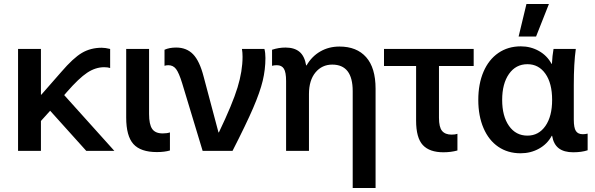

<svg xmlns="http://www.w3.org/2000/svg" viewBox="-20 -752 2966 957"><path d="M230 -200 184 -149V0H70V-508H184V-280H186L285 -393Q345 -463 388.5 -488.5Q432 -514 487 -514Q505 -514 529 -508V-413Q518 -417 499 -417Q456 -417 414.5 -389.5Q373 -362 313 -293L300 -278L550 0H410Z M791 -87Q812 -87 827 -92V-2Q800 6 762 6Q681 6 645 -34Q609 -74 609 -166V-508H723V-184Q723 -132 738.5 -109.5Q754 -87 791 -87Z M995 -370 1069 -92H1071Q1139 -234 1164 -316Q1189 -398 1189 -469Q1189 -490 1186 -508H1298Q1303 -489 1303 -463Q1303 -406 1289.5 -349.5Q1276 -293 1241.5 -213Q1207 -133 1139 0H990L888 -337Q872 -389 857.5 -408Q843 -427 819 -427Q808 -427 800 -424V-504Q824 -515 858 -515Q910 -515 942.5 -481.5Q975 -448 995 -370Z M1852 -310V185H1738V-298Q1738 -430 1636 -430Q1585 -430 1552.5 -391Q1520 -352 1520 -283V0H1406V-348Q1406 -392 1395 -409.5Q1384 -427 1360 -427Q1346 -427 1336 -424V-504Q1369 -515 1403 -515Q1447 -515 1472.5 -494Q1498 -473 1506 -426H1508Q1534 -471 1576.5 -495.5Q1619 -520 1672 -520Q1758 -520 1805 -467Q1852 -414 1852 -310Z M2168 -423V-165Q2168 -118 2183.5 -99.5Q2199 -81 2231 -81Q2249 -81 2260 -85V-2Q2228 7 2190 7Q2121 7 2087.5 -29Q2054 -65 2054 -151V-423H1894V-508H2341V-423Z M2729 -434H2731Q2733 -474 2739 -508H2850Q2840 -436 2840 -328V-156Q2840 -115 2850.5 -99Q2861 -83 2885 -83Q2897 -83 2909 -86V-3Q2879 7 2837 7Q2791 7 2765 -13Q2739 -33 2732 -75H2730Q2708 -34 2666.5 -11Q2625 12 2575 12Q2511 12 2463.5 -20.5Q2416 -53 2390 -113.5Q2364 -174 2364 -254Q2364 -334 2390 -394.5Q2416 -455 2464 -488Q2512 -521 2576 -521Q2625 -521 2666 -498Q2707 -475 2729 -434ZM2609 -76Q2665 -76 2698.5 -124Q2732 -172 2732 -254Q2732 -337 2698.5 -384.5Q2665 -432 2609 -432Q2551 -432 2517 -383.5Q2483 -335 2483 -254Q2483 -173 2517 -124.5Q2551 -76 2609 -76ZM2565 -570 2604 -732H2716L2652 -570Z"/></svg>

Font: CST
Style: Medium
Weight: 500
Version: Version 1.00